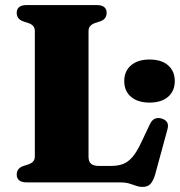

<svg xmlns="http://www.w3.org/2000/svg" viewBox="-20 -720 710 758"><path d="M376.5 -636 355 -629Q342.5 -624.5 336 -617Q329.5 -609.5 329.5 -597.5V-101.5Q329.5 -81.5 339.8 -73.2Q350 -65 369.5 -65H419Q445.5 -65 465.5 -72.5Q485.5 -80 503 -100.2Q520.5 -120.5 538.5 -159.5L572 -230Q579.5 -246 591.2 -251.2Q603 -256.5 618 -252Q633.5 -247.5 639.8 -237Q646 -226.5 641 -209L592.5 -31Q585 -6 574.2 6Q563.5 18 542 18Q529.5 18 517.5 13.5Q505.5 9 490.2 4.5Q475 0 453.5 0H85Q65 0 55.5 -8.2Q46 -16.5 46 -30.5Q46 -55 70.5 -64L92 -71Q105 -75.5 111.2 -83Q117.5 -90.5 117.5 -102.5V-597.5Q117.5 -609.5 111.2 -617Q105 -624.5 92 -629L70.5 -636Q46 -645 46 -669.5Q46 -684 55.5 -692Q65 -700 85 -700H362Q382 -700 391.5 -692Q401 -684 401 -669.5Q401 -645 376.5 -636ZM570 -315Q524 -315 497.2 -337.8Q470.5 -360.5 470.5 -400Q470.5 -439 497.2 -462Q524 -485 570 -485Q617.5 -485 643.8 -462Q670 -439 670 -400Q670 -361 643.8 -338Q617.5 -315 570 -315Z"/></svg>

Font: Fraunces ExtraBold
Style: Regular
Weight: 800
Version: Version 1.000;[b76b70a41]